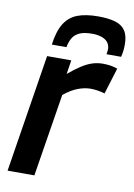

<svg xmlns="http://www.w3.org/2000/svg" viewBox="-86 -813 605 868"><g transform="rotate(10 217.0 -379.0)"><path d="M208 -541 198 -477Q229 -503 254.5 -519.5Q280 -536 303.5 -543.5Q327 -551 351 -551Q370 -551 387 -548.5Q404 -546 419 -540L382 -420Q365 -425 348.5 -427.5Q332 -430 317 -430Q290 -430 260 -419Q230 -408 195 -380L134 0H11L97 -541ZM294 -758Q340 -758 371.5 -749Q403 -740 418.5 -717Q434 -694 434 -654Q434 -640 432.5 -625.5Q431 -611 427 -596H360Q361 -603 362 -609Q363 -615 363 -620Q362 -640 351.5 -652Q341 -664 322.5 -670Q304 -676 281 -676Q244 -676 223 -666.5Q202 -657 191.5 -639.5Q181 -622 176 -596H109Q117 -658 139 -693.5Q161 -729 199 -743.5Q237 -758 294 -758Z"/></g></svg>

Font: Georama ExtraCondensed Thin SemiBold
Style: Italic
Weight: 600
Italic angle: -9°
Version: Version 1.001